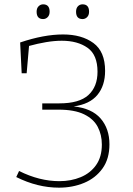

<svg xmlns="http://www.w3.org/2000/svg" viewBox="-20 -859 613 886"><path d="M252 7Q153 7 55 -42L68 -70Q162 -23 254 -23Q308 -23 352.5 -41.5Q397 -60 423.5 -97.5Q450 -135 450 -192Q450 -237 431 -273.5Q412 -310 368 -331.5Q324 -353 250 -353H175V-382H254Q346 -382 388 -420.5Q430 -459 430 -528Q430 -606 384 -638.5Q338 -671 265 -671Q231 -671 192.5 -664.5Q154 -658 114 -647L103 -521H80L73 -663Q182 -700 271 -700Q357 -700 411 -660.5Q465 -621 465 -532Q465 -464 429.5 -421Q394 -378 320 -368Q404 -359 444.5 -312Q485 -265 485 -193Q485 -126 453 -81.5Q421 -37 368 -15Q315 7 252 7ZM361 -771Q331 -771 331 -805Q331 -821 339.5 -830Q348 -839 361 -839Q391 -839 391 -805Q391 -789 382 -780Q373 -771 361 -771ZM179 -771Q149 -771 149 -805Q149 -821 158 -830Q167 -839 179 -839Q209 -839 209 -805Q209 -789 200 -780Q191 -771 179 -771Z"/></svg>

Font: Bitter ExtraLight
Style: Regular
Weight: 200
Designer: Sol Matas, and Bitter project Authors
Foundry: Sol Matas
Version: Version 2.001